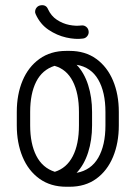

<svg xmlns="http://www.w3.org/2000/svg" viewBox="-20 -707 517 732"><path d="M44 -280Q44 -347 66 -399.5Q88 -452 130.5 -482.5Q173 -513 233 -513H245Q305 -513 347 -482.5Q389 -452 411 -399.5Q433 -347 433 -280V-229Q433 -162 411 -109Q389 -56 347 -25.5Q305 5 245 5H233Q173 5 130.5 -25.5Q88 -56 66 -109Q44 -162 44 -229ZM331 -229Q331 -173 316 -126Q301 -79 272 -48Q327 -58 354.5 -105.5Q382 -153 382 -229V-280Q382 -356 354.5 -403.5Q327 -451 272 -460Q301 -430 316 -383Q331 -336 331 -280ZM95 -280V-229Q95 -159 118.5 -113Q142 -67 189 -52Q234 -66 257.5 -111.5Q281 -157 281 -229V-280Q281 -351 257.5 -397Q234 -443 188 -456Q141 -441 118 -395.5Q95 -350 95 -280ZM163 -672Q175 -646 197 -631.5Q219 -617 244 -612Q269 -607 291 -610Q301 -611 309 -604.5Q317 -598 318 -587Q319 -577 312.5 -569Q306 -561 296 -560Q268 -556 232.5 -564Q197 -572 165 -593.5Q133 -615 116 -653Q115 -656 114 -659Q113 -670 119.5 -678Q126 -686 137 -687Q156 -689 163 -672Z"/></svg>

Font: Libertine Sup
Style: Regular
Weight: 400
Designer: Bastien Sozeau
Foundry: NBR — Bastien Sozeau
Version: Version 2.003; ttfautohint (v1.8.4.7-5d5b);gftools[0.9.33]